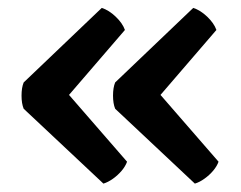

<svg xmlns="http://www.w3.org/2000/svg" viewBox="-20 -492 598 476"><path d="M377.9 -256.7 521.8 -91.1Q517.9 -80 508.5 -68.8Q499.1 -57.7 487 -49.1Q475 -40.4 463.1 -36.8L265.5 -222.4Q260.2 -235.3 260.2 -255Q260.2 -274.7 265.5 -287.6L459.1 -472.4Q476.8 -466.7 493.7 -450.6Q510.6 -434.5 516.5 -417.7ZM151.1 -256.7 295 -91.1Q291.1 -80 281.7 -68.8Q272.3 -57.7 260.3 -49.1Q248.2 -40.4 236.4 -36.8L38.7 -222.4Q33.4 -235.3 33.4 -255Q33.4 -274.7 38.7 -287.6L232.3 -472.4Q250.1 -466.7 266.9 -450.6Q283.8 -434.5 289.7 -417.7Z"/></svg>

Font: Signika SC
Style: Regular
Weight: 300
Designer: Anna Giedryś
Foundry: Anna Giedryś
Version: Version 2.000